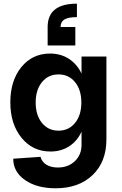

<svg xmlns="http://www.w3.org/2000/svg" viewBox="-20 -807 664 1043"><path d="M282.2 215.8Q180.2 215.8 116 171.1Q51.8 126.5 51.8 55.2L200.2 44.9Q207.5 72.8 232.4 87.9Q257.3 103 293.9 103Q350.6 103 386.7 68.4Q422.9 33.7 422.9 -20V-91.8Q399.4 -40.5 355.7 -12.2Q312 16.1 253.9 16.1Q157.7 16.1 96.9 -58.6Q36.1 -133.3 36.1 -251Q36.1 -368.7 95.9 -442.4Q155.8 -516.1 252 -516.1Q310.1 -516.1 354.2 -487.5Q398.4 -459 422.9 -407.2V-500H558.1V-49.8Q558.1 71.8 483.2 143.8Q408.2 215.8 282.2 215.8ZM208 -139.2Q242.2 -97.2 297.9 -97.2Q353.5 -97.2 387.7 -139.2Q421.9 -181.2 421.9 -250Q421.9 -318.8 387.7 -360.8Q353.5 -402.8 297.9 -402.8Q242.2 -402.8 208 -360.8Q173.8 -318.8 173.8 -250Q173.8 -181.2 208 -139.2ZM397.9 -713.9Q350.6 -713.9 329.8 -701.2Q309.1 -688.5 309.1 -660.2H389.2V-560.1H238.8V-660.2Q238.8 -787.1 397.9 -787.1Z"/></svg>

Font: Uncut Sans
Style: Bold
Weight: 700
Designer: Kasper Nordkvist
Foundry: UNCUT.wtf
Version: Version 1.304;Glyphs 3.2 (3246)